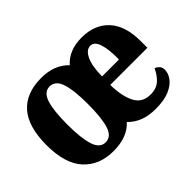

<svg xmlns="http://www.w3.org/2000/svg" viewBox="-104 -790 1042 1042"><g transform="rotate(-45 417.0 -269.5)"><path d="M273 10Q164 10 101 -59.5Q38 -129 38 -270Q38 -411 98.5 -480Q159 -549 276 -549Q376 -549 434 -488Q488 -549 586 -549Q685 -549 742 -487.5Q799 -426 799 -308V-257H514Q515 -169 542 -117Q569 -65 632 -65Q678 -65 705 -90Q732 -115 748 -151Q762 -146 772 -135Q782 -124 782 -106Q782 -78 762.5 -51.5Q743 -25 702.5 -7.5Q662 10 597 10Q543 10 503.5 -5.5Q464 -21 435 -51Q380 10 273 10ZM645 -321Q646 -398 632 -441Q618 -484 588 -484Q556 -484 536 -442Q516 -400 515 -321ZM276 -54Q320 -54 337.5 -108Q355 -162 355 -270Q355 -377 337 -430.5Q319 -484 275 -484Q232 -484 214.5 -430Q197 -376 197 -270Q197 -164 215 -109Q233 -54 276 -54Z"/></g></svg>

Font: Noto Serif Thai Condensed ExtraBold
Style: Regular
Weight: 800
Width: 3
Designer: Monotype Design Team
Foundry: Monotype Imaging Inc.
Version: Version 2.002; ttfautohint (v1.8.4.7-5d5b)